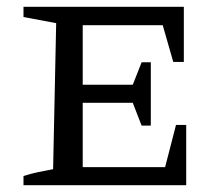

<svg xmlns="http://www.w3.org/2000/svg" viewBox="-20 -544 657 564"><path d="M497 -177H527V0H49V-27Q71 -34 92.5 -38.5Q114 -43 136 -47L145 -476L49 -494V-524H520V-362H489L458 -470H223V-295H370L396 -361H423V-175H396L370 -242H223V-53H465Z"/></svg>

Font: Piazzolla SC
Style: Regular
Weight: 400
Designer: Juan Pablo del Peral
Foundry: Huerta Tipografica
Version: Version 1.330